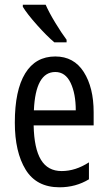

<svg xmlns="http://www.w3.org/2000/svg" viewBox="-20 -786 458 816"><path d="M378 -309V-253H123Q125 -155 154 -107Q183 -59 242 -59Q301 -59 358 -96V-24Q302 10 233 10Q135 10 89 -65Q43 -140 43 -265Q43 -402 87 -474Q131 -546 215 -546Q294 -546 336 -480Q378 -414 378 -309ZM124 -317H302Q302 -388 280 -434Q258 -480 215 -480Q131 -480 124 -317ZM263 -617V-606H211Q179 -633 137.5 -679.5Q96 -726 77 -757V-766H174Q189 -732 215.5 -688.5Q242 -645 263 -617Z"/></svg>

Font: Noto Sans UI Cond
Style: Regular
Weight: 400
Width: 3
Designer: Monotype Design Team
Foundry: Monotype Imaging Inc.
Version: Version 1.001